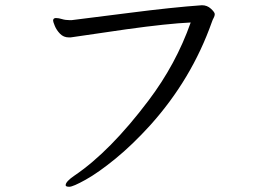

<svg xmlns="http://www.w3.org/2000/svg" viewBox="-20 -684 1040 734"><path d="M254 -607Q305 -613 472 -634.5Q639 -656 752 -664Q772 -664 786.5 -650.5Q801 -637 801 -630Q801 -623 797 -616Q793 -609 790 -600Q713 -382 555 -206Q486 -130 421 -77Q356 -24 307.5 3Q259 30 245 30Q231 30 231 24Q231 10 265 -13Q401 -105 548 -300Q653 -439 709 -598Q621 -594 463 -572L257 -542Q253 -541 250 -541H243Q223 -541 209.5 -555Q196 -569 189.5 -585Q183 -601 183 -605Q183 -614 192 -615H195Q204 -615 217 -611Q230 -607 246 -607Z"/></svg>

Font: LXGW Bright TC
Style: Regular
Weight: 400
Designer: Christian Thalmann (Catharsis Fonts)
Foundry: LXGW / Christian Thalmann (Catharsis Fonts) / Fontworks Inc.
Version: Version 5.501